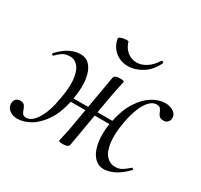

<svg xmlns="http://www.w3.org/2000/svg" viewBox="-140 -727 943 902"><g transform="rotate(30 331.5 -276.0)"><path d="M45 12Q20 12 2 -2.5Q-16 -17 -14 -42Q-13 -54 -4.5 -61.5Q4 -69 17 -69Q34 -69 40.5 -60.5Q47 -52 50.5 -41Q54 -30 59.5 -21.5Q65 -13 80 -13Q102 -13 120.5 -34Q139 -55 152.5 -88Q166 -121 172 -158Q187 -228 183 -274.5Q179 -321 161 -343.5Q143 -366 116 -366Q91 -366 74 -354.5Q57 -343 45 -329Q42 -328 38 -331.5Q34 -335 36 -337Q68 -372 97.5 -386Q127 -400 153 -400Q183 -400 201 -382Q219 -364 227.5 -333Q236 -302 234.5 -264Q233 -226 225 -185Q211 -118 181.5 -74Q152 -30 116 -9Q80 12 45 12ZM292 8Q278 8 273.5 6.5Q269 5 269 2Q269 -2 275 -26.5Q281 -51 285 -74L338 -379Q341 -394 370 -394Q385 -394 389 -392Q393 -390 393 -388Q393 -386 389.5 -370.5Q386 -355 382 -335.5Q378 -316 375 -300L324 -7Q321 8 292 8ZM183 -183 186 -203H480L476 -183ZM519 14Q490 15 470 -3Q450 -21 440 -52Q430 -83 429.5 -121.5Q429 -160 438 -200Q452 -269 480.5 -313Q509 -357 544.5 -378.5Q580 -400 614 -400Q640 -400 659.5 -386.5Q679 -373 676 -349Q674 -338 666 -331Q658 -324 646 -324Q629 -324 622 -331.5Q615 -339 611.5 -349Q608 -359 602 -366.5Q596 -374 581 -374Q559 -374 540.5 -353Q522 -332 509.5 -298.5Q497 -265 490 -228Q477 -158 483 -111.5Q489 -65 509 -43.5Q529 -22 556 -22Q580 -22 597.5 -34Q615 -46 628 -58Q630 -61 634.5 -56.5Q639 -52 636 -50Q604 -17 574.5 -2Q545 13 519 14ZM372 -462Q345 -462 323 -473Q301 -484 286 -504Q271 -524 267 -551Q267 -556 273.5 -559Q280 -562 290 -564Q300 -566 308.5 -566Q317 -566 318 -563Q327 -532 349.5 -514.5Q372 -497 399 -497Q425 -497 451 -513.5Q477 -530 496 -561Q498 -566 504.5 -563Q511 -560 509 -556Q487 -509 449 -485.5Q411 -462 372 -462Z"/></g></svg>

Font: Cormorant
Style: Italic
Weight: 400
Italic angle: -10°
Designer: Christian Thalmann (Catharsis Fonts)
Foundry: Catharsis Fonts
Version: Version 4.000